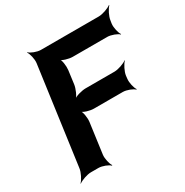

<svg xmlns="http://www.w3.org/2000/svg" viewBox="-174 -876 1002 1042"><g transform="rotate(-30 326.5 -355.5)"><path d="M538 -341 540 -359C543 -383 562 -420 576 -433L575 -435C560 -423 521 -409 497 -409H316C292 -409 251 -398 237 -385L238 -383C253 -395 270 -435 273 -459L284 -542C287 -566 282 -606 271 -618L268 -616C278 -603 317 -592 341 -592H557C581 -592 617 -578 628 -566L630 -568C620 -581 611 -618 614 -642L617 -661C620 -685 639 -722 653 -735L651 -737C636 -725 597 -711 573 -711H210C186 -711 151 -725 140 -737L138 -735C148 -722 157 -685 154 -661L70 -50C67 -26 48 11 34 24L35 26C50 14 89 0 113 0H160C184 0 219 14 230 26L233 24C223 11 214 -26 217 -50L243 -241C246 -265 240 -305 229 -317L227 -315C237 -302 276 -291 300 -291H481C505 -291 540 -277 551 -265L554 -267C544 -280 535 -317 538 -341Z"/></g></svg>

Font: Asimov
Style: EdgeIt
Weight: 500
Designer: Google
Version: Version 2.000980: 2014